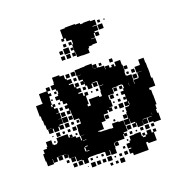

<svg xmlns="http://www.w3.org/2000/svg" viewBox="-147 -863 950 1002"><g transform="rotate(-20 328.0 -361.5)"><path d="M306 -691H296V-679H282V-693H294V-741H321V-744H377V-740H403V-733H420V-735H458V-730H483V-702H460V-699H482V-673H460V-666H479V-646H459V-665H453V-642H431V-640H453V-612H426V-609H405V-600H399V-576H359V-577H330V-604H328V-587H310V-605H327V-648H333V-669H332V-673H306ZM492 -723H506V-709H492ZM526 -719H532V-713H526ZM486 -699H512V-673H486ZM281 -664H297V-648H281ZM311 -648V-664H327V-648ZM274 -641H304V-611H274ZM250 -635H268V-617H250ZM312 -619V-633H326V-619ZM278 -607H300V-585H278ZM249 -606H269V-586H249ZM662 -344V-298H627V-286H634V-257H635V-205H628V-182H623V-161H629V-121H589V-128H566V-154H589V-156H540V-154H562V-128H536V-150H535V-125H503V-150H499V-131H479V-151H498V-157H475V-183H473V-157H445V-185H471V-219H475V-245H498V-250H478V-272H497V-312H480V-330H498V-342H504V-361H499V-365H477V-363H446V-334H413V-309H417V-273H397V-271H409V-251H389V-263H382V-248H357V-243H356V-214H333V-177H301V-172H310V-169H337V-168H366V-166H381V-189H417V-185H443V-157H445V-125H423V-119H437V-103H421V-117H417V-93H360V-91H379V-71H359V-90H356V-64H354V-36H324V-63H321V-39H297V-63H291V-64H262V-65H208V-62H201V-39H177V-62H170V-66H144V-92H140V-93H111V-116H109V-101H89V-121H104V-122H80V-123H59V-122H80V-100H58V-121H50V-100H28V-121H26V-94H-8V-121H-11V-161H-2V-182H19V-191H24V-216H54V-191H59V-187H77V-193H83V-217H145V-197H152V-208H166V-194H155V-193H181V-183H201V-161H206V-184H225V-185H203V-217H205V-245H230V-271H229V-274H202V-303H201V-329H198V-312H180V-330H197V-342H180V-360H197V-370H178V-390H168V-401H149V-421H168V-432H173V-449H167V-459H147V-483H167V-493H169V-521H209V-513H231V-490H238V-482H260V-460H240V-455H263V-433H269V-451H289V-431H271V-422H290V-400H271V-394H292V-375H300V-390H318V-372H303V-327H295V-316H311V-349H367V-342H382V-368H385V-395H408V-397H385V-425H359V-422H380V-400H358V-421H351V-399H327V-421H319V-448H318V-432H300V-450H316V-458H296V-484H316V-485H293V-517H322V-518H350V-520H388V-493H389V-511H409V-491H391V-490H418V-488H446V-467H448V-482H470V-467H482V-478H496V-465H503V-487H535V-460H538V-422H535V-401H539V-397H565V-365H563V-344H565V-365H592V-368H596V-394H621V-395H593V-427H622V-428H624V-456H654V-428H656V-399H657V-363H656V-344ZM268 -512H290V-490H268ZM239 -511H259V-491H239ZM498 -492H480V-510H498ZM436 -494H422V-508H436ZM48 -327H45V-352H40V-410H77V-418H76V-464H119V-481H139V-461H122V-448H136V-434H122V-418H121V-389H115V-377H122V-388H136V-374H125V-364H142V-338H126V-336H144V-306H126V-305H143V-277H121V-272H140V-250H118V-269H112V-248H86V-269H81V-249H57V-273H77V-274H52V-300H48ZM287 -479V-463H271V-479ZM540 -450H558V-432H540ZM153 -435V-447H165V-435ZM570 -420H588V-402H570ZM301 -403V-419H317V-403ZM555 -417V-405H543V-417ZM133 -415V-407H125V-415ZM568 -392H590V-370H568ZM363 -387H375V-375H363ZM154 -376V-386H164V-376ZM335 -377V-385H343V-377ZM535 -344V-361H534V-344ZM450 -360H468V-342H450ZM167 -343H151V-359H167ZM481 -359H497V-343H481ZM170 -310H148V-332H170ZM439 -311H419V-331H439ZM454 -316V-326H464V-316ZM145 -305H173V-277H145ZM179 -301H199V-281H179ZM466 -284H452V-298H466ZM482 -298H496V-284H482ZM425 -287V-295H433V-287ZM447 -273H471V-249H447ZM148 -272H170V-250H148ZM500 -252H503V-269H500ZM196 -268V-254H182V-268ZM212 -254V-268H226V-254ZM436 -254H422V-268H436ZM109 -241V-221H89V-241ZM199 -221H179V-241H199ZM379 -221H359V-241H379ZM166 -238V-224H152V-238ZM135 -237V-225H123V-237ZM455 -227V-235H463V-227ZM66 -228V-234H72V-228ZM469 -191H449V-211H469ZM194 -206V-196H184V-206ZM404 -196H394V-206H404ZM73 -197H65V-205H73ZM594 -172V-161H595V-172ZM209 -156H228V-158H209ZM448 -152H470V-130H448ZM223 -126H209V-122H223ZM538 -100V-122H560V-100ZM202 -121V-100H208V-97H223V-100H208V-121ZM511 -119H527V-103H511ZM587 -103H571V-119H587ZM466 -118V-104H452V-118ZM485 -107V-115H493V-107ZM561 -74H571V-89H587V-73H572V-28H526V-36H515V5H433V-9H417V-33H433V-38H416V-64H436V-74H444V-96H472V-98H506V-73H511V-66H526V-74H537V-93H561ZM140 -70H118V-92H140ZM106 -74H92V-88H106ZM512 -74V-88H526V-74ZM425 -77V-85H433V-77ZM170 -40H148V-62H170ZM139 -41H119V-61H139ZM213 -45V-57H225V-45ZM273 -45V-57H285V-45ZM393 -45V-57H405V-45ZM245 -47V-55H253V-47ZM231 -9H207V-33H231ZM321 -9H297V-33H321ZM259 -11H239V-31H259ZM288 -12H270V-30H288ZM408 -12H390V-30H408ZM362 -14V-28H376V-14ZM335 -17V-25H343V-17ZM191 -19H187V-23H191ZM381 21H357V-3H381ZM316 16H302V2H316ZM346 16H332V2H346Z"/></g></svg>

Font: Rubik-Storm
Style: Regular
Weight: 400
Designer: NaN (generative design), Hubert & Fischer (Rubik source font outlines)
Foundry: NaN, Hubert & Fischer
Version: Version 1.000